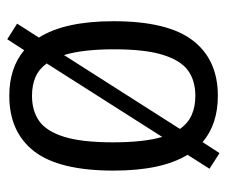

<svg xmlns="http://www.w3.org/2000/svg" viewBox="-67 -529 610 516"><g transform="rotate(-90 238.0 -271.0)"><path d="M439 -271Q439 -125 387.2 -57.8Q335.5 9.5 238.5 9.5Q162.5 9.5 114 -31.5L84.5 14L42.5 -13L80 -72Q37.5 -141.5 37.5 -270.5Q37.5 -417 89.2 -484Q141 -551 238.5 -551Q313.5 -551 361 -511L390.5 -556.5L432.5 -530L395 -471.5Q439 -402 439 -271ZM113.5 -272.5Q113.5 -189.5 128 -140L325.5 -450.5Q310 -471.5 288.5 -480.8Q267 -490 238.5 -490Q198 -490 170.5 -470.5Q143 -451 128.2 -403.2Q113.5 -355.5 113.5 -272.5ZM363.5 -269Q363.5 -353.5 348 -404L149.5 -92.5Q165 -70.5 187.2 -60.8Q209.5 -51 238.5 -51Q279 -51 306.2 -70.5Q333.5 -90 348.5 -138Q363.5 -186 363.5 -269Z"/></g></svg>

Font: Encode Sans Condensed
Style: Regular
Weight: 400
Width: 3
Designer: Multiple Designers
Foundry: Impallari Type
Version: Version 2.000